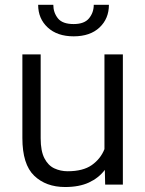

<svg xmlns="http://www.w3.org/2000/svg" viewBox="-20 -749 590 779"><path d="M406.7 0 405.3 -59.6Q380.4 -26.9 340.8 -8.5Q301.3 9.8 244.1 9.8Q166.5 9.8 118.7 -36.1Q70.8 -82 70.8 -189V-528.3H145V-188Q145 -136.2 160.2 -106.9Q175.3 -77.6 200.4 -65.9Q225.6 -54.2 254.4 -54.2Q316.9 -54.2 352.5 -79.3Q388.2 -104.5 403.8 -144V-528.3H478.5V0ZM360.4 -729.5H421.9Q421.9 -673.3 383.8 -637.5Q345.7 -601.6 278.8 -601.6Q212.4 -601.6 173.6 -637.5Q134.8 -673.3 134.8 -729.5H196.3Q196.3 -698.2 214.8 -674.8Q233.4 -651.4 278.8 -651.4Q322.3 -651.4 341.3 -674.8Q360.4 -698.2 360.4 -729.5Z"/></svg>

Font: Vazirmatn RD UI Light
Style: Regular
Weight: 300
Designer: Saber Rastikerdar
Foundry: Saber Rastikerdar
Version: Version 33.003